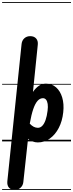

<svg xmlns="http://www.w3.org/2000/svg" viewBox="-25 -1349 698 1832"><path d="M115.5 463Q79 463 60.2 441Q41.5 419 45 381L181 -930Q185 -963.5 207.5 -983.8Q230 -1004 263 -1004Q300 -1004 319.8 -981.8Q339.5 -959.5 335.5 -922L289.5 -472Q317.5 -512 347.8 -531.5Q378 -551 413 -551Q469.5 -551 509.8 -515.8Q550 -480.5 568.5 -419Q587 -357.5 578.5 -278.5Q569.5 -193 535.5 -128Q501.5 -63 449.8 -26.5Q398 10 335 10Q311 10 287 1Q263 -8 242.5 -25L197.5 389Q194 421.5 171 442.2Q148 463 115.5 463ZM259 -169Q278 -149 297 -139.2Q316 -129.5 336.5 -129.5Q360 -129.5 378.5 -148.5Q397 -167.5 409.8 -203.8Q422.5 -240 429 -292.5Q434 -330 430 -356.8Q426 -383.5 414.5 -397.8Q403 -412 384.5 -412Q356 -412 333.2 -386.5Q310.5 -361 292.2 -307.8Q274 -254.5 259.5 -172ZM115.5 463Q79 463 60.2 441Q41.5 419 45 381L181 -930Q185 -963.5 207.5 -983.8Q230 -1004 263 -1004Q300 -1004 319.8 -981.8Q339.5 -959.5 335.5 -922L289.5 -472Q317.5 -512 347.8 -531.5Q378 -551 413 -551Q469.5 -551 509.8 -515.8Q550 -480.5 568.5 -419Q587 -357.5 578.5 -278.5Q569.5 -193 535.5 -128Q501.5 -63 449.8 -26.5Q398 10 335 10Q311 10 287 1Q263 -8 242.5 -25L197.5 389Q194 421.5 171 442.2Q148 463 115.5 463ZM259 -169Q278 -149 297 -139.2Q316 -129.5 336.5 -129.5Q360 -129.5 378.5 -148.5Q397 -167.5 409.8 -203.8Q422.5 -240 429 -292.5Q434 -330 430 -356.8Q426 -383.5 414.5 -397.8Q403 -412 384.5 -412Q356 -412 333.2 -386.5Q310.5 -361 292.2 -307.8Q274 -254.5 259.5 -172ZM-5 455H652.5V463H-5ZM-5 -16H652.5V0H-5ZM-5 -549H652.5V-541H-5ZM-5 -1329H652.5V-1321H-5Z"/></svg>

Font: Edu SA Dotted Guide
Style: Regular
Weight: 400
Designer: Tina and Corey Anderson, Eben Sorkin, Mirko Velimirovic
Foundry: Google for Education
Version: Version 2.000